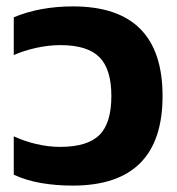

<svg xmlns="http://www.w3.org/2000/svg" viewBox="-20 -570 554 600"><path d="M207 10Q155 10 108.5 2Q62 -6 23 -24V-144Q55 -129 93 -120Q131 -111 168 -111Q253 -111 290.5 -148Q328 -185 328 -270Q328 -354 290.5 -391.5Q253 -429 169 -429Q132 -429 93.5 -420.5Q55 -412 23 -398V-516Q105 -550 208 -550Q488 -550 488 -270Q488 10 207 10Z"/></svg>

Font: Kanit SemiBold
Style: Regular
Weight: 600
Designer: Katatrad Team
Foundry: CadsonDemak
Version: Version 2.000; ttfautohint (v1.8.3)